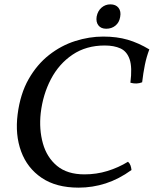

<svg xmlns="http://www.w3.org/2000/svg" viewBox="-20 -853 706 882"><path d="M666 -626Q653 -592 645.5 -555Q638 -518 633 -475Q608 -465 579 -473Q588 -544 575.5 -580.5Q563 -617 533.5 -630.5Q504 -644 461 -644Q376 -644 313.5 -602Q251 -560 214 -489.5Q177 -419 167 -333Q159 -259 177 -194.5Q195 -130 242 -91Q289 -52 368 -52Q423 -52 473.5 -67.5Q524 -83 568 -110Q576 -103 579.5 -93Q583 -83 584 -72Q526 -30 465.5 -10.5Q405 9 341 9Q238 9 171.5 -36Q105 -81 77 -157.5Q49 -234 61 -328Q73 -422 111.5 -489.5Q150 -557 205.5 -600.5Q261 -644 325.5 -664.5Q390 -685 454 -685Q517 -685 566.5 -670.5Q616 -656 666 -626ZM468 -721Q444 -721 432 -736.5Q420 -752 424 -777Q429 -803 446.5 -818Q464 -833 487 -833Q512 -833 524.5 -817Q537 -801 532 -775Q528 -750 510.5 -735.5Q493 -721 468 -721Z"/></svg>

Font: Vollkorn
Style: Italic
Weight: 400
Italic angle: -11°
Designer: Friedrich Althausen
Foundry: Friedrich Althausen
Version: Version 5.001